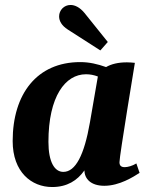

<svg xmlns="http://www.w3.org/2000/svg" viewBox="-20 -742 604 773"><path d="M384 -539 414 -573 320 -690C301 -713 281 -722 264 -722C238 -722 218 -701 218 -676C218 -658 228 -639 253 -623ZM190 11C250 11 291 -15 320 -56C320 -23 345 6 400 6C461 6 517 -30 542 -46L529 -84C513 -74 494 -69 482 -69C467 -69 461 -76 461 -89C461 -115 523 -488 523 -489C513 -490 502 -491 491 -491C455 -491 428 -484 407 -472C373 -484 340 -492 303 -492C129 -492 31 -364 31 -174C31 -49 107 11 190 11ZM235 -50C200 -50 175 -89 175 -171C175 -354 243 -443 326 -443C343 -443 358 -440 374 -434L342 -249C319 -117 284 -50 235 -50Z"/></svg>

Font: Caladea
Style: Bold Italic
Weight: 700
Italic angle: -9°
Designer: Carolina Giovagnoli and Andres Torresi
Foundry: Carolina Giovagnoli & Andres Torresi
Version: Version 1.001;hotconv 1.0.109;makeotfexe 2.5.65596